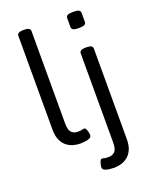

<svg xmlns="http://www.w3.org/2000/svg" viewBox="-173 -847 919 1153"><g transform="rotate(-20 286.5 -270.0)"><path d="M126 -752Q166 -752 166 -730V-140Q166 -95 182 -80.5Q198 -66 220 -66Q242 -66 249 -68.5Q256 -71 263 -71Q270 -71 274.5 -61Q279 -51 281.5 -39.5Q284 -28 284 -24Q284 -10 271.5 -4Q259 2 241.5 4Q224 6 211 6Q192 6 170 0.5Q148 -5 128 -19.5Q108 -34 95 -61Q82 -88 82 -132V-730Q82 -752 122 -752ZM442 -525Q482 -525 482 -503V74Q482 118 469 145Q456 172 436 186.5Q416 201 394 206.5Q372 212 353 212Q339 212 322 210Q305 208 292.5 202Q280 196 280 182Q280 178 282.5 166.5Q285 155 289.5 145Q294 135 301 135Q308 135 315 137.5Q322 140 344 140Q366 140 382 125.5Q398 111 398 66V-503Q398 -525 438 -525ZM446 -752Q486 -752 486 -730V-671Q486 -649 446 -649H434Q394 -649 394 -671V-730Q394 -752 434 -752Z"/></g></svg>

Font: Asap VF Beta
Style: Regular
Weight: 400
Designer: Pablo Cosgaya
Foundry: Pablo Cosgaya
Version: Version 1.007